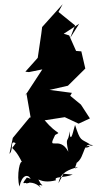

<svg xmlns="http://www.w3.org/2000/svg" viewBox="-20 -874 465 916"><path d="M259 0C268 -53 309 -64 352 -78C310 -45 386 -142 312 -86C397 -92 362 -206 425 -180C353 -178 401 -156 412 -184C363 -215 365 -196 338 -278C332 -263 317 -176 311 -248C308 -186 289 -232 306 -150C264 -232 201 -147 243 -230C274 -248 257 -225 193 -300L289 -315L355 -284L409 -309L366 -375L315 -417L323 -431L216 -445L304 -465L387 -547L368 -629L343 -631L310 -705L284 -713L358 -761L315 -693L338 -753L259 -817L279 -854L181 -745L177 -713L160 -598L101 -532L118 -530L182 -543L99 -416L106 -429L126 -314L121 -313L41 -216L25 -140C47 -161 25 -208 55 -191C25 -145 37 -199 87 -96C77 -124 57 -36 73 16C84 -40 113 -45 126 -21C56 23 178 -10 108 -27C63 33 120 -35 175 22C150 -10 201 27 174 2C150 -43 165 8 247 -14C236 -34 279 -23 327 -41L283 -45Z"/></svg>

Font: Hussar Lance
Style: Italic
Weight: 700
Foundry: Cannot Into Space Fonts, PlusOne Fonts
Version: Version 2.27